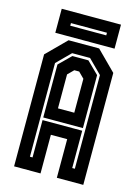

<svg xmlns="http://www.w3.org/2000/svg" viewBox="-126 -919 721 989"><g transform="rotate(15 234.5 -424.0)"><path d="M50 0V-597L153 -700H316L419 -597V0H278V-206H191V0ZM116 -69H130V-268H341.5V-69H355.5V-568.5L283.5 -640.5H188L116 -568.5ZM130 -282V-564.5L193 -626.5H278.5L341.5 -564.5V-282ZM191 -347H278V-528L247.5 -558.5H221.5L191 -528ZM77 -719.5V-847.5H393V-719.5ZM142 -774.5H334V-788.5H142Z"/></g></svg>

Font: Tourney Condensed Regular
Style: Bold
Weight: 700
Width: 3
Designer: Tyler Finck
Foundry: Etcetera Type Co
Version: Version 1.010; ttfautohint (v1.8.3)